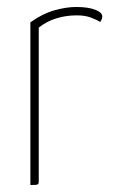

<svg xmlns="http://www.w3.org/2000/svg" viewBox="-20 -530 329 550"><path d="M67 0V-466Q102 -491 136 -500.5Q170 -510 198 -510Q233 -510 253 -502Q273 -494 273 -483Q273 -479 271 -474Q269 -469 267 -467Q256 -474 239.5 -480Q223 -486 200 -486Q169 -486 141.5 -477.5Q114 -469 91 -451V-10Q91 -5 89.5 -3Q88 -1 83 -0.5Q78 0 67 0Z"/></svg>

Font: Yanone Kaffeesatz ExtraLight
Style: Regular
Weight: 200
Designer: Yanone (Cyrillic: Daniel Pouzeot, Huerta Tipografica, and Cyreal)
Foundry: Yanone
Version: Version 2.003